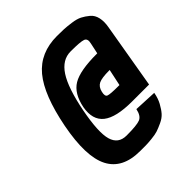

<svg xmlns="http://www.w3.org/2000/svg" viewBox="-202 -889 1027 1027"><g transform="rotate(-45 311.5 -375.0)"><path d="M271 0Q138 0 90.5 -92Q43 -184 81 -381Q119 -576 191.5 -663Q264 -750 391 -750Q422 -750 443 -749Q464 -748 497.5 -743.5Q531 -739 551.5 -728.5Q572 -718 592.5 -701Q613 -684 619.5 -654.5Q626 -625 619 -587L556 -218H428Q307 -218 257 -257.5Q207 -297 222 -381Q239 -467 293 -499.5Q347 -532 474 -532H478L491 -593Q499 -625 478.5 -632.5Q458 -640 386 -640H384Q321 -640 279 -576Q237 -512 209 -369Q182 -228 199 -169Q216 -110 278 -110H280Q355 -110 380.5 -120Q406 -130 415 -173L544 -167Q538 -132 523 -104.5Q508 -77 492.5 -59.5Q477 -42 451 -30Q425 -18 407 -12Q389 -6 358 -3Q327 0 313.5 0Q300 0 271 0ZM435 -328H442L462 -422H458Q402 -422 379.5 -411Q357 -400 350 -369Q343 -340 357 -334Q371 -328 435 -328Z"/></g></svg>

Font: Hermit
Style: Bold Italic
Weight: 700
Italic angle: -10°
Designer: Pablo Caro
Version: Version 2.000;PS 002.000;hotconv 1.0.88;makeotf.lib2.5.64775